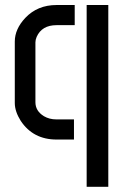

<svg xmlns="http://www.w3.org/2000/svg" viewBox="-20 -548 485 754"><path d="M202.1 0Q110.4 0 61.5 -73.2Q38.1 -110.4 38.1 -143.6V-384.8Q38.1 -433.6 79.1 -477.5Q127 -528.3 202.1 -528.3H273.4V-449.2H202.1Q144.5 -449.2 124 -403.3Q119.1 -391.6 119.1 -381.8V-146.5Q119.1 -112.3 152.3 -91.8Q173.8 -79.1 201.2 -79.1H270.5V0ZM320.3 185.5V-528.3H405.3V185.5Z"/></svg>

Font: Post No Bills Colombo
Style: SemiBold
Weight: 700
Designer: Kosala Senevirathne, Siva Puranthara, Lasantha Premarathna, Tharique Azeez
Foundry: Mooniak
Version: Version 1.220 ; ttfautohint (v1.5)